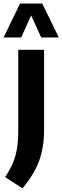

<svg xmlns="http://www.w3.org/2000/svg" viewBox="-54 -828 352 1084"><path d="M72.5 235.5 -25 171.5Q3 130 19 91.5Q35 53 42 10Q49 -33 49 -88V-547H195V-95Q195 1.5 167.5 78.5Q140 155.5 72.5 235.5ZM-34 -616.5 59.5 -808H184.5L278 -616.5H178.5L122 -741L65.5 -616.5Z"/></svg>

Font: Encode Sans Cnd
Style: Bold
Weight: 700
Width: 3
Designer: Multiple Designers
Foundry: Impallari Type
Version: Version 3.002; ttfautohint (v1.8.3) -l 8 -r 50 -G 200 -x 14 